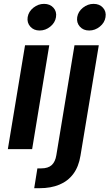

<svg xmlns="http://www.w3.org/2000/svg" viewBox="-20 -779 572 1003"><path d="M21 0 110.8 -542.5H237.3L147.9 0ZM187 -619.6Q156.2 -619.6 138.2 -640.1Q120.1 -660.6 124.5 -689.5Q129.4 -718.8 154.5 -738.8Q179.7 -758.8 210 -758.8Q240.7 -758.8 259 -738.8Q277.3 -718.8 272.5 -689.5Q268.1 -660.6 242.9 -640.1Q217.8 -619.6 187 -619.6ZM369.1 -542.5H496.1L400.4 34.2Q391.1 91.8 363 129.4Q335 167 290.5 185.5Q246.1 204.1 187 204.1H158.7L175.3 100.6H195.3Q231.4 100.6 250.2 83.3Q269 65.9 274.4 31.2ZM445.8 -619.6Q415 -619.6 397 -640.1Q378.9 -660.6 383.3 -689.5Q388.2 -718.8 413.3 -738.8Q438.5 -758.8 468.8 -758.8Q499.5 -758.8 517.8 -738.8Q536.1 -718.8 531.2 -689.5Q526.9 -660.6 501.7 -640.1Q476.6 -619.6 445.8 -619.6Z"/></svg>

Font: Inter 16pt SemiBold
Style: Italic
Weight: 600
Italic angle: -9.3988°
Version: Version 4.001;git-66647c0bb